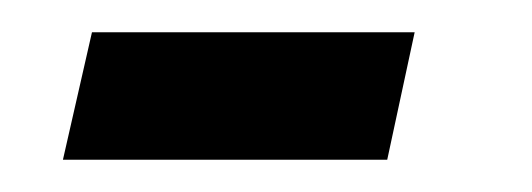

<svg xmlns="http://www.w3.org/2000/svg" viewBox="-20 -321 330 119"><path d="M37 -301H237L220 -222H19Z"/></svg>

Font: Lobster
Style: Regular
Weight: 400
Designer: Impallari Type
Foundry: Impallari Type
Version: Version 2.100